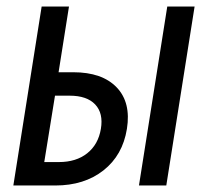

<svg xmlns="http://www.w3.org/2000/svg" viewBox="-20 -570 640 590"><path d="M21 0 108 -550H192L160 -348H205Q294 -348 338.5 -301.5Q383 -255 370 -174Q357 -93 298 -46.5Q239 0 150 0ZM407 0 494 -550H578L491 0ZM116 -72H161Q214 -72 248 -99Q282 -126 290 -174Q298 -222 272.5 -249Q247 -276 194 -276H149Z"/></svg>

Font: NKDuy Mono
Style: Italic
Weight: 400
Italic angle: -9°
Monospace: yes
Designer: NKDuy
Foundry: NKDuy
Version: Version 2.251; ttfautohint (v1.8.4.7-5d5b)